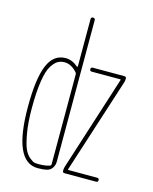

<svg xmlns="http://www.w3.org/2000/svg" viewBox="-114 -826 729 913"><g transform="rotate(15 250.0 -370.0)"><path d="M283.2 -30.3 432.6 -497.1V-499Q432.6 -500 431.6 -500H290Q280.3 -500 280.3 -509.8Q280.3 -519.5 290 -519.5H445.3Q455.1 -519.5 455.1 -509.8Q455.1 -499 452.1 -490.2L301.8 -23.4V-21.5Q301.8 -20.5 302.7 -19.5H445.3Q455.1 -19.5 455.1 -9.8Q455.1 0 445.3 0H290Q280.3 0 280.3 -9.8Q280.3 -21.5 283.2 -30.3ZM154.3 -509.8Q135.7 -509.8 121.1 -501.5Q106.4 -493.2 91.3 -469.2Q76.2 -445.3 67.9 -392.1Q59.6 -338.9 59.6 -259.8Q59.6 -188.5 68.4 -138.2Q77.1 -87.9 87.4 -64Q97.7 -40 114.3 -26.4Q130.9 -12.7 139.6 -11.2Q148.4 -9.8 160.2 -9.8Q194.3 -9.8 214.8 -17.6Q219.7 -19.5 219.7 -25.4V-467.8Q219.7 -471.7 216.8 -476.6Q187.5 -509.8 154.3 -509.8ZM160.2 9.8Q40 9.8 40 -259.8Q40 -399.4 67.4 -464.8Q94.7 -530.3 154.3 -530.3Q186.5 -530.3 215.8 -504.9Q216.8 -503.9 218.3 -504.9Q219.7 -505.9 219.7 -506.8V-740.2Q219.7 -750 230 -750Q240.2 -750 240.2 -740.2V-43Q240.2 -26.4 231 -12.7Q221.7 1 207 4.9Q188.5 9.8 160.2 9.8Z"/></g></svg>

Font: Rounded-X Mgen+ 1mn thin
Style: Regular
Weight: 100
Designer: [Source Han Sans]
Ryoko NISHIZUKA  (kana & ideographs); Paul D. Hunt (Latin, Greek & Cyrillic); Wenlong ZHANG  (bopomofo
Version: Version 1.059.20150602